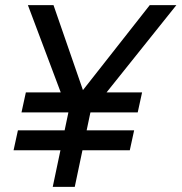

<svg xmlns="http://www.w3.org/2000/svg" viewBox="-20 -730 709 750"><path d="M33 -143 50 -221H504L487 -143ZM64 -291 81 -369H535L518 -291ZM186 0 247 -290 89 -710H189L304 -378L565 -710H669L333 -290L272 0Z"/></svg>

Font: Geist
Style: Italic
Weight: 400
Italic angle: -12°
Designer: Basement.studio, Andrés Briganti, Mateo Zaragoza
Foundry: Basement.studio, Vercel, Andrés Briganti, Guido Ferreyra, Mateo Zaragoza
Version: Version 1.500